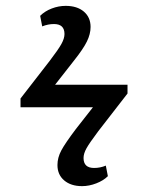

<svg xmlns="http://www.w3.org/2000/svg" viewBox="-20 -576 505 655"><path d="M260 59Q222 59 199 39.5Q176 20 176 -13Q176 -38 189 -62.5Q202 -87 239 -136L297 -210H50V-240L150 -369Q179 -407 189.5 -426Q200 -445 200 -460Q200 -494 164 -494Q144 -494 124 -486L117 -522Q133 -538 156.5 -547Q180 -556 204 -556Q243 -556 266 -536.5Q289 -517 289 -484Q289 -460 276.5 -434.5Q264 -409 233 -370L168 -287H415V-257L315 -128Q285 -88 275 -70Q265 -52 265 -37Q265 -3 301 -3Q322 -3 341 -11L348 25Q333 40 308.5 49.5Q284 59 260 59Z"/></svg>

Font: Literata 12pt
Style: Regular
Weight: 400
Designer: Latin by Veronika Burian and Jose Scaglione. Greek by Irene Vlachou. Cyrillic by Vera Evstafieva.
Foundry: TypeTogether
Version: Version 3.002